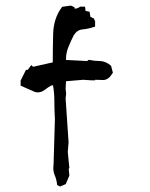

<svg xmlns="http://www.w3.org/2000/svg" viewBox="-20 -681 546 700"><path d="M174.3 -68.8Q174.3 -74.7 175.3 -81.5L180.2 -247.1Q178.2 -279.3 178.2 -311.5Q178.2 -343.8 173.3 -369.6H167.5Q155.8 -363.3 143.6 -353.8Q131.3 -344.2 118.2 -344.2Q113.3 -344.2 107.4 -345.7L55.2 -368.7V-385.7V-387.2L74.7 -426.3H78.1H81.1L94.2 -443.8L100.6 -437.5L172.4 -453.6Q172.4 -505.4 173.8 -557.6Q175.3 -614.3 205.6 -654.8L207 -656.2L238.3 -660.6L251.5 -654.8V-649.9H258.8L271 -655.3V-656.7H290L292 -641.1L306.6 -638.2L309.6 -619.6L323.7 -612.8V-606.9H326.7V-584Q302.7 -575.7 280.8 -573.7Q261.7 -572.3 249 -552.7Q238.3 -531.7 228.5 -507.3Q220.7 -487.3 220.7 -466.3Q220.7 -464.4 220.7 -462.4L297.4 -458.5L303.7 -462.9Q324.7 -458.5 343.3 -458.5Q364.3 -458.5 383.3 -442.4L384.8 -441.4L391.6 -416Q384.3 -404.8 382.3 -402.8Q370.6 -389.2 356 -389.2Q354.5 -389.2 347.4 -389.6Q340.3 -390.1 326.7 -390.1V-388.2H312.5L283.2 -390.1L220.7 -384.8L219.2 -357.4L221.2 -339.8L219.2 -322.3L230 -162.1L227.1 -127L232.9 -68.4L230.5 -65.4L232.9 -41L219.7 -9.8L199.2 -1L188.5 -6.3Q186 -26.9 180.2 -40.3Q174.3 -53.7 174.3 -68.8Z"/></svg>

Font: Bakudai
Style: Medium
Weight: 500
Version: Version 1.48